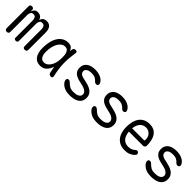

<svg xmlns="http://www.w3.org/2000/svg" viewBox="297 -1778 3005 3005"><g transform="rotate(45 1800.0 -275.0)"><path d="M102 3Q84 3 72 -6Q60 -15 60 -35V-525Q60 -542 71.5 -551Q83 -560 100 -560Q118 -560 129 -551Q140 -542 140 -525V-486Q151 -520 171 -540Q191 -560 230 -560Q273 -560 297.5 -538.5Q322 -517 328 -486Q338 -519 361.5 -539.5Q385 -560 430 -560Q460 -560 481 -549Q502 -538 515 -519Q528 -500 534 -475Q540 -450 540 -421V-35Q540 -15 528.5 -6Q517 3 499 3Q481 3 469.5 -6Q458 -15 458 -35V-412Q458 -441 445 -465.5Q432 -490 397 -490Q364 -490 350.5 -466Q337 -442 337 -413V-31Q337 -13 326.5 -5Q316 3 300 3Q284 3 273.5 -5Q263 -13 263 -31V-412Q263 -441 250 -465.5Q237 -490 203 -490Q170 -490 156 -466.5Q142 -443 142 -413V-35Q142 -15 131 -6Q120 3 102 3Z M844 10Q806 10 775 -3Q744 -16 722 -44Q700 -72 687.5 -115Q675 -158 675 -219Q675 -288 689 -350.5Q703 -413 731.5 -459.5Q760 -506 803.5 -533Q847 -560 905 -560Q953 -560 980 -536Q1002 -515 1015 -484Q1017 -502 1020 -521Q1024 -543 1035 -551.5Q1046 -560 1065 -560Q1086 -560 1094.5 -550.5Q1103 -541 1099 -521Q1090 -459 1084.5 -400Q1079 -341 1080 -282Q1081 -223 1089.5 -160.5Q1098 -98 1114 -29Q1118 -9 1111 0.5Q1104 10 1083.5 10Q1063 10 1051 0.5Q1039 -9 1034 -29Q1021 -84 1013 -136Q1006 -114 996 -94Q974 -49 937 -19.5Q900 10 844 10ZM850 -69Q883 -69 910.5 -88Q938 -107 958 -139Q978 -171 989 -214.5Q1000 -258 1001 -306Q1001 -333 1000 -363.5Q999 -394 990.5 -420Q982 -446 964 -463.5Q946 -481 911 -481Q876 -481 847.5 -459.5Q819 -438 798 -402Q777 -366 766 -317Q755 -268 755 -212Q755 -145 778.5 -107Q802 -69 850 -69Z M1501 10Q1472 10 1445 6.5Q1418 3 1393.5 -6Q1369 -15 1347 -29.5Q1325 -44 1306 -67Q1296 -78 1290 -92.5Q1284 -107 1284 -121Q1284 -140 1294.5 -147.5Q1305 -155 1319 -155Q1329 -155 1337.5 -151Q1346 -147 1356 -137Q1386 -106 1418 -87.5Q1450 -69 1500 -69Q1520 -69 1544 -71.5Q1568 -74 1588.5 -82.5Q1609 -91 1623.5 -106.5Q1638 -122 1638 -147Q1638 -172 1623.5 -189Q1609 -206 1588 -217.5Q1567 -229 1543 -235.5Q1519 -242 1500 -246Q1466 -253 1431.5 -262.5Q1397 -272 1368.5 -289Q1340 -306 1322 -334.5Q1304 -363 1304 -408Q1304 -449 1320 -478Q1336 -507 1362.5 -525Q1389 -543 1425 -551.5Q1461 -560 1500 -560Q1566 -560 1617.5 -538Q1669 -516 1695 -474Q1701 -464 1703.5 -455.5Q1706 -447 1706 -441Q1706 -426 1697 -416Q1688 -406 1671 -406Q1662 -406 1651.5 -409Q1641 -412 1632 -422Q1607 -451 1576.5 -466Q1546 -481 1500 -481Q1476 -481 1455 -477Q1434 -473 1418 -464Q1402 -455 1392.5 -441.5Q1383 -428 1383 -409Q1383 -386 1394.5 -371.5Q1406 -357 1423.5 -348Q1441 -339 1461.5 -334Q1482 -329 1500 -326Q1537 -318 1575.5 -307Q1614 -296 1646 -276.5Q1678 -257 1697.5 -226Q1717 -195 1717 -147Q1717 -104 1699 -73.5Q1681 -43 1651.5 -25Q1622 -7 1582.5 1.5Q1543 10 1501 10Z M2101 10Q2072 10 2045 6.5Q2018 3 1993.5 -6Q1969 -15 1947 -29.5Q1925 -44 1906 -67Q1896 -78 1890 -92.5Q1884 -107 1884 -121Q1884 -140 1894.5 -147.5Q1905 -155 1919 -155Q1929 -155 1937.5 -151Q1946 -147 1956 -137Q1986 -106 2018 -87.5Q2050 -69 2100 -69Q2120 -69 2144 -71.5Q2168 -74 2188.5 -82.5Q2209 -91 2223.5 -106.5Q2238 -122 2238 -147Q2238 -172 2223.5 -189Q2209 -206 2188 -217.5Q2167 -229 2143 -235.5Q2119 -242 2100 -246Q2066 -253 2031.5 -262.5Q1997 -272 1968.5 -289Q1940 -306 1922 -334.5Q1904 -363 1904 -408Q1904 -449 1920 -478Q1936 -507 1962.5 -525Q1989 -543 2025 -551.5Q2061 -560 2100 -560Q2166 -560 2217.5 -538Q2269 -516 2295 -474Q2301 -464 2303.5 -455.5Q2306 -447 2306 -441Q2306 -426 2297 -416Q2288 -406 2271 -406Q2262 -406 2251.5 -409Q2241 -412 2232 -422Q2207 -451 2176.5 -466Q2146 -481 2100 -481Q2076 -481 2055 -477Q2034 -473 2018 -464Q2002 -455 1992.5 -441.5Q1983 -428 1983 -409Q1983 -386 1994.5 -371.5Q2006 -357 2023.5 -348Q2041 -339 2061.5 -334Q2082 -329 2100 -326Q2137 -318 2175.5 -307Q2214 -296 2246 -276.5Q2278 -257 2297.5 -226Q2317 -195 2317 -147Q2317 -104 2299 -73.5Q2281 -43 2251.5 -25Q2222 -7 2182.5 1.5Q2143 10 2101 10Z M2860 -127Q2877 -127 2888.5 -114.5Q2900 -102 2900 -86Q2900 -78 2896 -71Q2892 -64 2882 -54Q2865 -37 2847 -25.5Q2829 -14 2808.5 -5.5Q2788 3 2765 6.5Q2742 10 2714 10Q2656 10 2611.5 -10Q2567 -30 2537 -66.5Q2507 -103 2491.5 -154.5Q2476 -206 2476 -270Q2476 -327 2488 -379.5Q2500 -432 2527 -472Q2554 -512 2597 -536Q2640 -560 2704 -560Q2763 -560 2803 -539Q2843 -518 2867 -481Q2891 -444 2901.5 -394.5Q2912 -345 2912 -287Q2912 -271 2900.5 -258Q2889 -245 2870 -245H2557Q2560 -202 2573 -168.5Q2586 -135 2606 -113.5Q2626 -92 2653.5 -80.5Q2681 -69 2715 -69Q2760 -69 2788 -83Q2816 -97 2835 -115Q2842 -121 2847 -124Q2852 -127 2860 -127ZM2557 -317H2819Q2824 -317 2828 -322Q2832 -327 2832 -347Q2832 -370 2824 -394Q2816 -418 2800 -437Q2784 -456 2760 -468.5Q2736 -481 2704 -481Q2669 -481 2643 -468Q2617 -455 2599 -432.5Q2581 -410 2570.5 -380.5Q2560 -351 2557 -317Z M3301 10Q3272 10 3245 6.5Q3218 3 3193.5 -6Q3169 -15 3147 -29.5Q3125 -44 3106 -67Q3096 -78 3090 -92.5Q3084 -107 3084 -121Q3084 -140 3094.5 -147.5Q3105 -155 3119 -155Q3129 -155 3137.5 -151Q3146 -147 3156 -137Q3186 -106 3218 -87.5Q3250 -69 3300 -69Q3320 -69 3344 -71.5Q3368 -74 3388.5 -82.5Q3409 -91 3423.5 -106.5Q3438 -122 3438 -147Q3438 -172 3423.5 -189Q3409 -206 3388 -217.5Q3367 -229 3343 -235.5Q3319 -242 3300 -246Q3266 -253 3231.5 -262.5Q3197 -272 3168.5 -289Q3140 -306 3122 -334.5Q3104 -363 3104 -408Q3104 -449 3120 -478Q3136 -507 3162.5 -525Q3189 -543 3225 -551.5Q3261 -560 3300 -560Q3366 -560 3417.5 -538Q3469 -516 3495 -474Q3501 -464 3503.5 -455.5Q3506 -447 3506 -441Q3506 -426 3497 -416Q3488 -406 3471 -406Q3462 -406 3451.5 -409Q3441 -412 3432 -422Q3407 -451 3376.5 -466Q3346 -481 3300 -481Q3276 -481 3255 -477Q3234 -473 3218 -464Q3202 -455 3192.5 -441.5Q3183 -428 3183 -409Q3183 -386 3194.5 -371.5Q3206 -357 3223.5 -348Q3241 -339 3261.5 -334Q3282 -329 3300 -326Q3337 -318 3375.5 -307Q3414 -296 3446 -276.5Q3478 -257 3497.5 -226Q3517 -195 3517 -147Q3517 -104 3499 -73.5Q3481 -43 3451.5 -25Q3422 -7 3382.5 1.5Q3343 10 3301 10Z"/></g></svg>

Font: Maple Mono Light
Style: Regular
Weight: 300
Monospace: yes
Designer: subframe7536
Version: Version 7.000